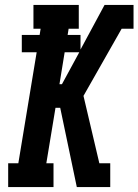

<svg xmlns="http://www.w3.org/2000/svg" viewBox="-20 -755 559 775"><path d="M13 0V-96H54L128 -544H68V-614H140L144 -639H115V-735H298V-639H257L253 -614H305V-555L353 -644L402 -735H519V-639H471L317 -368L381 -96H425V0H290L223 -320H204L167 -96H196V0ZM220 -415H230L300 -544H241Z"/></svg>

Font: Iosevka Slab
Style: Bold Italic
Weight: 700
Italic angle: -9°
Monospace: yes
Designer: Belleve Invis
Foundry: Belleve Invis
Version: Version 11.1.0; ttfautohint (v1.8.3)